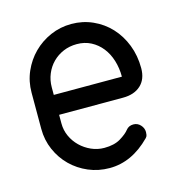

<svg xmlns="http://www.w3.org/2000/svg" viewBox="-87 -629 669 708"><g transform="rotate(-15 247.0 -275.0)"><path d="M117 -314H377Q377 -347 368 -376Q359 -405 342 -426.5Q325 -448 301 -460.5Q277 -473 247 -473Q219 -473 195.5 -463Q172 -453 154.5 -435.5Q137 -418 127 -394Q117 -370 117 -343ZM344 -120Q354 -133 372 -133Q388 -133 399 -121Q410 -109 410 -94Q410 -89 409 -83Q408 -77 403 -72Q332 0 247 0Q204 0 166.5 -16Q129 -32 101 -59.5Q73 -87 56.5 -124.5Q40 -162 40 -205V-343Q40 -386 56.5 -423.5Q73 -461 101 -489Q129 -517 166.5 -533.5Q204 -550 247 -550Q290 -550 328 -533Q366 -516 394 -486Q422 -456 438 -415Q454 -374 454 -326Q454 -284 429 -261Q404 -238 361 -238H117V-205Q117 -179 127.5 -156Q138 -133 156 -115.5Q174 -98 197.5 -87.5Q221 -77 247 -77Q285 -77 309 -91.5Q333 -106 344 -120Z"/></g></svg>

Font: VDS Compensated
Style: Light
Weight: 300
Designer: artmaker
Foundry: artmaker
Version: Version 1.000 2012 initial release